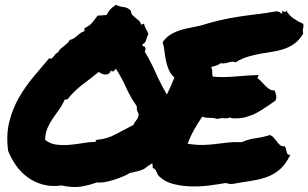

<svg xmlns="http://www.w3.org/2000/svg" viewBox="-20 -765 1278 796"><path d="M235.4 3.9Q192.4 9.8 157.2 0Q122.1 -9.8 94.2 -30.3Q66.4 -50.8 46.4 -79.1Q26.4 -107.4 13.7 -139.6Q4.9 -206.1 18.6 -260.3Q32.2 -314.5 58.6 -360.4Q85 -406.2 118.7 -446.3Q152.3 -486.3 183.6 -523.4Q190.4 -520.5 194.8 -523.4Q199.2 -526.4 202.6 -531.2Q206.1 -536.1 210.4 -541Q214.8 -545.9 220.7 -547.9Q224.6 -556.6 231 -562.5Q237.3 -568.4 244.6 -573.7Q252 -579.1 258.3 -585Q264.6 -590.8 269.5 -599.6Q279.3 -601.6 286.6 -606.4Q293.9 -611.3 300.3 -617.2Q306.6 -623 313.5 -627.9Q320.3 -632.8 330.1 -635.7V-648.4Q351.6 -658.2 361.3 -669.9Q371.1 -681.6 384.8 -700.2Q395.5 -701.2 401.9 -701.2Q408.2 -701.2 421.9 -703.1Q430.7 -719.7 438.5 -727.5Q446.3 -735.4 460.9 -745.1Q475.6 -737.3 492.2 -735.8Q508.8 -734.4 522.5 -720.7Q523.4 -709 529.3 -702.6Q535.2 -696.3 542 -690.9Q548.8 -685.5 555.7 -679.7Q562.5 -673.8 564.5 -663.1Q569.3 -663.1 570.8 -665Q572.3 -667 577.1 -666Q579.1 -658.2 581.1 -653.3Q583 -648.4 585.4 -644.5Q587.9 -640.6 590.3 -635.7Q592.8 -630.9 594.7 -624Q589.8 -612.3 585.9 -599.1Q582 -585.9 570.3 -581.1Q570.3 -573.2 576.2 -572.8Q582 -572.3 583 -565.4Q584 -556.6 580.1 -550.8Q605.5 -508.8 626 -462.4Q646.5 -416 671.9 -373Q679.7 -389.6 687.5 -406.7Q695.3 -423.8 703.1 -443.4Q686.5 -459 679.2 -477.1Q671.9 -495.1 668 -513.7Q664.1 -532.2 662.1 -551.3Q660.2 -570.3 654.3 -589.8Q666 -607.4 682.6 -618.7Q699.2 -629.9 719.2 -637.2Q739.3 -644.5 762.7 -648.9Q786.1 -653.3 812.5 -659.2Q859.4 -673.8 896.5 -682.1Q933.6 -690.4 968.8 -695.8Q1003.9 -701.2 1042 -705.6Q1080.1 -710 1129.9 -718.8Q1130.9 -715.8 1133.3 -715.8Q1135.7 -715.8 1139.6 -715.8Q1142.6 -709 1150.4 -709Q1150.4 -711.9 1149.9 -714.4Q1149.4 -716.8 1149.4 -718.8Q1151.4 -718.8 1154.8 -717.8Q1158.2 -716.8 1160.6 -715.8Q1163.1 -714.8 1165 -716.3Q1167 -717.8 1166 -722.7Q1177.7 -702.1 1196.3 -689Q1214.8 -675.8 1237.3 -666Q1238.3 -657.2 1237.8 -653.3Q1237.3 -649.4 1236.3 -646Q1235.4 -642.6 1235.4 -638.2Q1235.4 -633.8 1237.3 -626Q1221.7 -599.6 1201.7 -585Q1181.6 -570.3 1159.2 -562.5Q1136.7 -554.7 1111.8 -550.8Q1086.9 -546.9 1061 -542.5Q1035.2 -538.1 1008.8 -530.3Q982.4 -522.5 957 -506.8Q949.2 -509.8 942.9 -509.3Q936.5 -508.8 929.7 -506.8Q922.9 -504.9 914.6 -502.9Q906.2 -501 894.5 -502.9Q886.7 -496.1 876.5 -493.2Q866.2 -490.2 855.5 -487.3Q860.4 -476.6 859.9 -465.8Q859.4 -455.1 862.3 -447.3Q903.3 -443.4 953.1 -447.8Q1002.9 -452.1 1050.8 -454.1Q1051.8 -449.2 1049.8 -447.3Q1047.9 -445.3 1047.9 -440.4Q1056.6 -434.6 1064.5 -425.8Q1072.3 -417 1080.6 -408.7Q1088.9 -400.4 1097.7 -395Q1106.4 -389.6 1118.2 -390.6Q1123 -380.9 1125 -370.1Q1127 -359.4 1122.1 -347.7Q1102.5 -335 1084 -321.8Q1065.4 -308.6 1045.4 -297.9Q1025.4 -287.1 1002 -280.3Q978.5 -273.4 951.2 -274.4Q946.3 -274.4 942.9 -274.4Q939.5 -274.4 934.6 -278.3Q924.8 -273.4 908.7 -274.9Q892.6 -276.4 881.8 -271.5Q868.2 -276.4 850.1 -276.4Q832 -276.4 818.4 -281.2Q800.8 -255.9 785.2 -228Q769.5 -200.2 757.8 -168.9Q797.9 -163.1 824.2 -164.1Q850.6 -165 874 -168Q897.5 -170.9 922.4 -173.8Q947.3 -176.8 983.4 -175.8Q1007.8 -187.5 1039.6 -191.9Q1071.3 -196.3 1098.6 -205.1Q1108.4 -202.1 1115.2 -193.8Q1122.1 -185.5 1128.4 -177.2Q1134.8 -168.9 1141.6 -163.1Q1148.4 -157.2 1159.2 -159.2Q1164.1 -154.3 1165.5 -147.5Q1167 -140.6 1168.5 -134.8Q1169.9 -128.9 1172.9 -125.5Q1175.8 -122.1 1183.6 -123Q1165 -85 1142.1 -64.5Q1119.1 -43.9 1090.3 -32.7Q1061.5 -21.5 1025.9 -16.1Q990.2 -10.7 946.3 -2.9Q935.5 -1 928.2 -3.4Q920.9 -5.9 913.1 -5.9Q885.7 -1 848.1 3.9Q810.5 8.8 772.5 7.8Q734.4 6.8 699.2 -2Q664.1 -10.7 640.6 -33.2Q632.8 -41 629.4 -51.8Q626 -62.5 613.3 -69.3Q613.3 -74.2 612.8 -78.6Q612.3 -83 611.3 -87.9Q602.5 -83 594.7 -77.6Q586.9 -72.3 580.1 -66.4Q566.4 -58.6 550.8 -55.2Q535.2 -51.8 518.6 -47.9Q505.9 -40 488.3 -32.7Q470.7 -25.4 452.1 -19.5Q433.6 -13.7 415 -10.3Q396.5 -6.8 381.8 -8.8Q346.7 3.9 313.5 8.8Q280.3 13.7 235.4 3.9ZM248 -351.6Q238.3 -329.1 225.1 -311Q211.9 -293 199.2 -274.4Q186.5 -255.9 177.2 -234.9Q168 -213.9 167 -185.5Q186.5 -168.9 213.4 -165.5Q240.2 -162.1 268.6 -164.6Q296.9 -167 325.2 -171.9Q353.5 -176.8 376 -176.8Q376 -185.5 383.8 -185.5Q424.8 -189.5 460 -208.5Q495.1 -227.5 533.2 -247.1Q538.1 -258.8 545.9 -267.6Q553.7 -276.4 554.7 -293Q549.8 -301.8 548.3 -307.6Q546.9 -313.5 546.9 -325.2Q521.5 -360.4 502.9 -401.9Q484.4 -443.4 460 -480.5Q458 -475.6 452.1 -470.7Q446.3 -465.8 439.5 -472.7Q436.5 -462.9 430.7 -459.5Q424.8 -456.1 417.5 -456.1Q410.2 -456.1 402.8 -459Q395.5 -461.9 389.6 -466.8Q355.5 -439.5 321.8 -414.1Q288.1 -388.7 260.7 -354.5Q255.9 -351.6 254.9 -352.5Q253.9 -353.5 248 -351.6Z"/></svg>

Font: Permanent Marker
Style: Regular
Weight: 400
Designer: Font Diner, Inc
Foundry: Font Diner, Inc
Version: Version 1.001